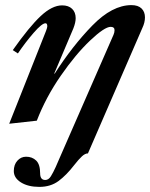

<svg xmlns="http://www.w3.org/2000/svg" viewBox="-20 -472 587 751"><path d="M34 197Q34 172 48 156.5Q62 141 82 141Q106 141 121.5 156Q137 171 137 206Q137 232 157 232Q170 232 179 217.5Q188 203 198 181Q208 159 211 151L424 -336Q428 -345 428 -354Q428 -367 413 -367Q389 -367 332.5 -313.5Q276 -260 217.5 -175.5Q159 -91 124 0L16 12L160 -351Q165 -364 165 -369Q165 -381 158 -381Q144 -381 111.5 -343.5Q79 -306 50 -263L30 -276Q95 -368 139.5 -409.5Q184 -451 223 -451Q248 -451 262 -437.5Q276 -424 276 -401Q276 -384 267 -361L192 -184H194Q263 -292 341 -372Q419 -452 494 -452Q520 -452 533.5 -439Q547 -426 547 -404Q547 -384 537 -363L324 128Q313 128 300.5 139.5Q288 151 270 174Q240 213 209 236Q178 259 134 259Q90 259 62 241.5Q34 224 34 197Z"/></svg>

Font: Ibarra Real Nova
Style: Bold Italic
Weight: 700
Italic angle: -22°
Designer: Jose Maria Ribagorda & Octavio Pardo
Foundry: Octavio Pardo
Version: Version 1.014